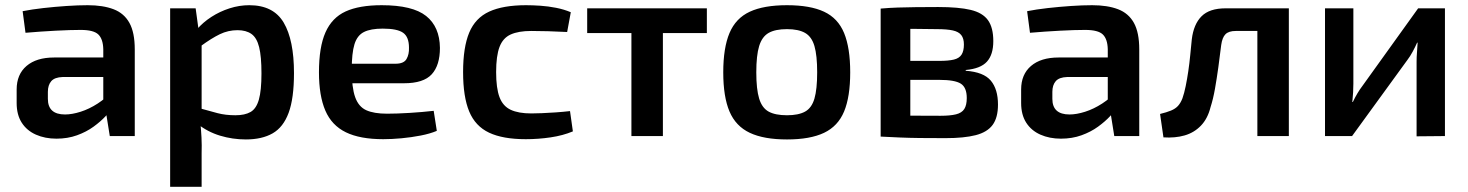

<svg xmlns="http://www.w3.org/2000/svg" viewBox="-20 -523 5644 738"><path d="M317 -503Q376 -503 416.5 -487.5Q457 -472 477.5 -435Q498 -398 498 -333V0H402L385 -106L377 -120V-334Q376 -373 358 -390.5Q340 -408 290 -408Q251 -408 193.5 -405Q136 -402 78 -397L67 -480Q102 -487 146.5 -492Q191 -497 235.5 -500Q280 -503 317 -503ZM446 -302 445 -227H221Q190 -226 177 -211Q164 -196 164 -170V-143Q164 -113 180.5 -98Q197 -83 230 -83Q257 -83 290 -93.5Q323 -104 355.5 -125Q388 -146 414 -175V-112Q405 -97 386 -76.5Q367 -56 339.5 -36Q312 -16 276 -3Q240 10 197 10Q153 10 118 -5.5Q83 -21 63.5 -51.5Q44 -82 44 -127V-179Q44 -237 82 -269.5Q120 -302 188 -302Z M938 -503Q1031 -503 1070.5 -436Q1110 -369 1110 -242Q1110 -145 1089.5 -89.5Q1069 -34 1028 -10.5Q987 13 925 13Q874 13 826 -1.5Q778 -16 739 -47L747 -107Q786 -96 816.5 -88Q847 -80 885 -80Q921 -80 943 -92.5Q965 -105 975 -140Q985 -175 985 -241Q985 -306 976 -342Q967 -378 946.5 -392.5Q926 -407 893 -407Q857 -407 825 -391.5Q793 -376 752 -346L737 -410Q760 -437 792.5 -458Q825 -479 862.5 -491Q900 -503 938 -503ZM732 -491 745 -396 755 -382V-65L750 -53Q753 -24 754.5 5.5Q756 35 755 66V195H634V-491Z M1447 -503Q1566 -503 1618 -461.5Q1670 -420 1671 -339Q1671 -272 1639.5 -237.5Q1608 -203 1533 -203H1252V-278H1500Q1532 -278 1542.5 -296Q1553 -314 1552 -340Q1552 -381 1529.5 -397Q1507 -413 1451 -413Q1405 -413 1379 -400Q1353 -387 1342.5 -353Q1332 -319 1332 -255Q1332 -187 1345 -150Q1358 -113 1387.5 -99.5Q1417 -86 1468 -86Q1505 -86 1554 -89Q1603 -92 1647 -97L1659 -20Q1633 -9 1597 -2Q1561 5 1523.5 8.5Q1486 12 1453 12Q1364 12 1309.5 -14.5Q1255 -41 1230.5 -98Q1206 -155 1206 -245Q1206 -342 1231 -398.5Q1256 -455 1308.5 -479Q1361 -503 1447 -503Z M2002 -503Q2027 -503 2057 -501Q2087 -499 2117.5 -493Q2148 -487 2174 -476L2160 -400Q2123 -402 2086.5 -403Q2050 -404 2022 -404Q1973 -404 1943 -390.5Q1913 -377 1900 -342.5Q1887 -308 1887 -246Q1887 -184 1900 -149.5Q1913 -115 1943 -101Q1973 -87 2022 -87Q2038 -87 2063 -88Q2088 -89 2116.5 -91Q2145 -93 2171 -96L2182 -18Q2144 -2 2096.5 5Q2049 12 2001 12Q1913 12 1860 -13Q1807 -38 1783.5 -94.5Q1760 -151 1760 -246Q1760 -341 1783.5 -397.5Q1807 -454 1860.5 -478.5Q1914 -503 2002 -503Z M2528 -491V0H2407V-491ZM2697 -491V-396H2237V-491Z M3005 -503Q3094 -503 3147.5 -478Q3201 -453 3224.5 -396Q3248 -339 3248 -245Q3248 -151 3224.5 -94.5Q3201 -38 3147.5 -12.5Q3094 13 3005 13Q2916 13 2862 -12.5Q2808 -38 2784 -94.5Q2760 -151 2760 -245Q2760 -339 2784 -396Q2808 -453 2862 -478Q2916 -503 3005 -503ZM3005 -411Q2960 -411 2934.5 -396.5Q2909 -382 2898 -346Q2887 -310 2887 -245Q2887 -180 2898 -144Q2909 -108 2934.5 -94Q2960 -80 3005 -80Q3049 -80 3074.5 -94Q3100 -108 3110.5 -144Q3121 -180 3121 -245Q3121 -310 3110.5 -346Q3100 -382 3074.5 -396.5Q3049 -411 3005 -411Z M3586 -496Q3665 -496 3711 -485Q3757 -474 3777.5 -445.5Q3798 -417 3798 -365Q3798 -313 3773.5 -286Q3749 -259 3692 -254V-251Q3761 -246 3788.5 -213Q3816 -180 3816 -121Q3816 -71 3795.5 -43Q3775 -15 3730.5 -3.5Q3686 8 3614 8Q3558 8 3516 7.5Q3474 7 3438.5 5.5Q3403 4 3365 2L3378 -80Q3399 -79 3457.5 -78.5Q3516 -78 3595 -78Q3632 -78 3654.5 -83.5Q3677 -89 3686.5 -104Q3696 -119 3696 -146Q3696 -187 3673 -201.5Q3650 -216 3591 -216H3377V-289H3591Q3626 -289 3646.5 -294Q3667 -299 3676 -313Q3685 -327 3685 -352Q3685 -375 3675 -388Q3665 -401 3642.5 -406Q3620 -411 3581 -411Q3534 -412 3497 -412Q3460 -412 3431 -412Q3402 -412 3378 -409L3365 -490Q3399 -493 3430.5 -494Q3462 -495 3499.5 -495.5Q3537 -496 3586 -496ZM3479 -490V2H3365V-490Z M4178 -503Q4237 -503 4277.5 -487.5Q4318 -472 4338.5 -435Q4359 -398 4359 -333V0H4263L4246 -106L4238 -120V-334Q4237 -373 4219 -390.5Q4201 -408 4151 -408Q4112 -408 4054.5 -405Q3997 -402 3939 -397L3928 -480Q3963 -487 4007.5 -492Q4052 -497 4096.5 -500Q4141 -503 4178 -503ZM4307 -302 4306 -227H4082Q4051 -226 4038 -211Q4025 -196 4025 -170V-143Q4025 -113 4041.5 -98Q4058 -83 4091 -83Q4118 -83 4151 -93.5Q4184 -104 4216.5 -125Q4249 -146 4275 -175V-112Q4266 -97 4247 -76.5Q4228 -56 4200.5 -36Q4173 -16 4137 -3Q4101 10 4058 10Q4014 10 3979 -5.5Q3944 -21 3924.5 -51.5Q3905 -82 3905 -127V-179Q3905 -237 3943 -269.5Q3981 -302 4049 -302Z M4921 -491V-404H4730Q4703 -404 4690.5 -391.5Q4678 -379 4674 -350Q4669 -308 4663 -264.5Q4657 -221 4650 -181.5Q4643 -142 4633 -111Q4622 -67 4596 -40Q4570 -13 4533.5 -2.5Q4497 8 4452 5L4439 -85Q4464 -91 4481 -98Q4498 -105 4508 -116Q4518 -127 4525 -145Q4532 -165 4537.5 -192Q4543 -219 4547.5 -249.5Q4552 -280 4555 -311.5Q4558 -343 4561 -372Q4568 -430 4598.5 -460.5Q4629 -491 4691 -491ZM4934 -491V0H4813V-491Z M5534 -491V0L5425 1V-286Q5425 -304 5426.5 -321.5Q5428 -339 5429 -359H5427Q5420 -343 5410 -324.5Q5400 -306 5390 -293L5177 0H5073V-491H5182V-201Q5182 -184 5181 -167.5Q5180 -151 5178 -131H5180Q5188 -148 5197.5 -164Q5207 -180 5217 -193L5431 -491Z"/></svg>

Font: Exo 2 SemiBold
Style: Regular
Weight: 600
Designer: Natanael Gama
Foundry: Natanael Gama
Version: Version 2.010